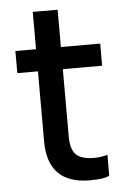

<svg xmlns="http://www.w3.org/2000/svg" viewBox="-51 -718 513 769"><g transform="rotate(-5 205.5 -334.0)"><path d="M280 12Q110 12 110 -160V-441H27V-530H110V-680H210V-530H368V-441H210V-171Q210 -117 232.5 -96.5Q255 -76 303 -76Q334 -76 358 -84V0Q337 12 280 12Z"/></g></svg>

Font: Tanohe Sans Medium
Style: Regular
Weight: 500
Designer: Village Type and Design LLC
Foundry: Cooper Hewitt Smithsonian Design Museum
Version: Version 1.00;September 29, 2021;FontCreator 13.0.0.2655 64-b